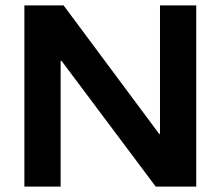

<svg xmlns="http://www.w3.org/2000/svg" viewBox="-20 -695 822 715"><path d="M710.8 0H560L209.2 -468.3H205.8V0H70.8V-675H216.7L572.5 -196.7H575.8V-675H710.8Z"/></svg>

Font: Funnel Display
Style: Bold
Weight: 700
Designer: NORD ID, Kristian Moeller
Foundry: Dicotype
Version: Version 1.000